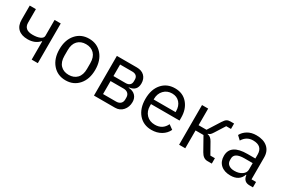

<svg xmlns="http://www.w3.org/2000/svg" viewBox="57 -1339 3164 2162"><g transform="rotate(30 1639.5 -258.0)"><path d="M373 0V-237H368Q313 -175 217 -175Q137 -175 93.5 -215.5Q50 -256 50 -334V-516H130V-341Q130 -247 241 -247Q300 -247 336.5 -263.5Q373 -280 373 -310V-516H453V0Z M986.5 -62Q922 12 818 12Q714 12 649.5 -62Q585 -136 585 -258Q585 -380 649.5 -454Q714 -528 818 -528Q922 -528 986.5 -454Q1051 -380 1051 -258Q1051 -136 986.5 -62ZM965 -221V-295Q965 -374 925 -415.5Q885 -457 818 -457Q751 -457 711 -415.5Q671 -374 671 -295V-221Q671 -142 711 -100.5Q751 -59 818 -59Q885 -59 925 -100.5Q965 -142 965 -221Z M1183 0V-516H1443Q1506 -516 1542 -480.5Q1578 -445 1578 -385Q1578 -288 1477 -276V-272Q1535 -268 1565.5 -236Q1596 -204 1596 -154Q1596 -89 1557.5 -44.5Q1519 0 1456 0ZM1263 -300H1422Q1455 -300 1473.5 -316.5Q1492 -333 1492 -364V-386Q1492 -417 1473.5 -433.5Q1455 -450 1422 -450H1263ZM1263 -66H1432Q1468 -66 1489 -85Q1510 -104 1510 -139V-162Q1510 -197 1489 -216Q1468 -235 1432 -235H1263Z M1935 12Q1830 12 1766.5 -61.5Q1703 -135 1703 -258Q1703 -381 1766.5 -454.5Q1830 -528 1935 -528Q2037 -528 2097.5 -457.5Q2158 -387 2158 -276V-238H1787V-214Q1787 -146 1828.5 -102Q1870 -58 1940 -58Q2040 -58 2082 -147L2139 -106Q2114 -52 2060 -20Q2006 12 1935 12ZM1787 -298H2072V-309Q2072 -377 2034.5 -419Q1997 -461 1935 -461Q1870 -461 1828.5 -417Q1787 -373 1787 -305Z M2290 0V-516H2370V-300H2473L2573 -458Q2595 -493 2613.5 -504.5Q2632 -516 2660 -516H2707V-446H2645L2564 -318Q2548 -293 2538 -283.5Q2528 -274 2508 -268V-264Q2551 -258 2577 -210L2656 -70H2715V0H2657Q2603 0 2568 -63L2473 -232H2370V0Z M2962 12Q2881 12 2835 -30Q2789 -72 2789 -144Q2789 -295 3009 -295H3111V-346Q3111 -459 2989 -459Q2904 -459 2858 -382L2810 -427Q2833 -471 2880 -499.5Q2927 -528 2993 -528Q3086 -528 3138.5 -482Q3191 -436 3191 -354V-70H3250V0H3205Q3129 0 3117 -78L3116 -84H3111Q3077 12 2962 12ZM2975 -56Q3034 -56 3072.5 -83Q3111 -110 3111 -150V-235H3005Q2873 -235 2873 -157V-136Q2873 -98 2900.5 -77Q2928 -56 2975 -56Z"/></g></svg>

Font: Anuphan
Style: Regular
Weight: 400
Designer: Mike Abbink, Paul van der Laan, Pieter van Rosmalen, Mint Tantisuwanna
Foundry: Bold Monday; Cadson Demak
Version: Version 3.002;hotconv 1.0.109;makeotfexe 2.5.65596